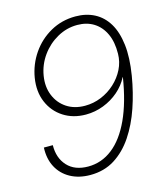

<svg xmlns="http://www.w3.org/2000/svg" viewBox="-112 -820 774 912"><g transform="rotate(-15 275.5 -364.0)"><path d="M219.7 9.3Q163.6 9.3 121.8 -13.7Q80.1 -36.6 58.3 -77.9Q36.6 -119.1 39.1 -173.8H83Q82 -110.4 118.2 -71.3Q154.3 -32.2 220.2 -32.2Q286.1 -32.2 339.8 -74.2Q393.6 -116.2 431.4 -198.2Q469.2 -280.3 488.3 -399.9L486.8 -399.4Q468.3 -362.8 435.3 -334.2Q402.3 -305.7 360.6 -289.6Q318.8 -273.4 273.4 -273.4Q210.9 -273.4 163.8 -303.7Q116.7 -334 94.5 -386.5Q72.3 -439 83 -505.4Q93.8 -569.3 129.9 -621.8Q166 -674.3 221.7 -705.6Q277.3 -736.8 344.7 -736.8Q397 -736.8 437.7 -715.6Q478.5 -694.3 504.2 -651.9Q529.8 -609.4 537.4 -545.2Q544.9 -481 530.8 -395.5Q517.6 -315.4 492.7 -242.7Q467.8 -169.9 429.7 -113Q391.6 -56.2 339.6 -23.4Q287.6 9.3 219.7 9.3ZM280.3 -314.9Q321.8 -314.9 359.9 -330.6Q397.9 -346.2 428.2 -374Q458.5 -401.9 476.3 -437.5Q494.1 -473.1 494.6 -513.2Q495.6 -570.8 476.8 -611.3Q458 -651.9 423.6 -673.6Q389.2 -695.3 342.3 -695.3Q290 -695.3 243.9 -669.4Q197.8 -643.6 166.5 -600.1Q135.3 -556.6 126.5 -503.9Q117.7 -450.7 135.3 -407.7Q152.8 -364.7 190.4 -339.8Q228 -314.9 280.3 -314.9Z"/></g></svg>

Font: Inter 28pt ExtraLight
Style: Italic
Weight: 250
Italic angle: -9.3988°
Designer: Rasmus Andersson
Foundry: rsms
Version: Version 4.001;git-66647c0bb